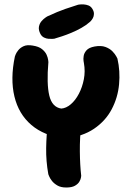

<svg xmlns="http://www.w3.org/2000/svg" viewBox="-20 -848 593 863"><path d="M271 -225.5Q178 -237.5 120.9 -286.4Q63.8 -335.2 44.8 -414.4Q25.8 -493.5 46.8 -593.8Q46.8 -593.8 50 -602.4Q53.2 -611 62.1 -622.2Q71 -633.5 86.5 -640.5Q102 -647.5 126.8 -643.2Q154.5 -639 169 -627.1Q183.5 -615.2 189.4 -602Q195.2 -588.8 196.4 -578.9Q197.5 -569 197.5 -569Q189 -470.8 201.6 -418.4Q214.2 -366 255.5 -360Q277.2 -361.5 298.1 -379.2Q319 -397 334.5 -426.5Q350 -456 356.9 -491.8Q363.8 -527.5 357.2 -564.2Q357.2 -564.2 355.6 -573.6Q354 -583 356.1 -596.5Q358.2 -610 369 -622.1Q379.8 -634.2 405.2 -639Q434.2 -644.2 454 -636.9Q473.8 -629.5 485.5 -617.2Q497.2 -605 502.5 -594.9Q507.8 -584.8 507.8 -584.8Q520.8 -528.5 515.2 -469.1Q509.8 -409.8 482.2 -357.2Q454.8 -304.8 402.6 -269.2Q350.5 -233.8 271 -225.5ZM277.8 -5.2Q253.2 -5.2 237.8 -14.4Q222.2 -23.5 213.4 -35Q204.5 -46.5 200.9 -55.6Q197.2 -64.8 197.2 -64.8Q186.5 -123.8 187.5 -183.1Q188.5 -242.5 195.5 -299.2L345.8 -296.5Q338.2 -228 338.9 -166.8Q339.5 -105.5 345 -58Q345 -58 343.9 -50Q342.8 -42 336.8 -31.6Q330.8 -21.2 316.9 -13.2Q303 -5.2 277.8 -5.2ZM224 -674Q224 -674 216.6 -673.4Q209.2 -672.8 198.9 -673.5Q188.5 -674.2 178.1 -679.2Q167.8 -684.2 161.8 -695.2Q152.2 -713.8 155.1 -728.4Q158 -743 166.9 -753.1Q175.8 -763.2 183.9 -768.6Q192 -774 192 -774Q241 -796.8 273.4 -807.8Q305.8 -818.8 331.2 -826.8Q331.2 -826.8 338.6 -827.8Q346 -828.8 356.5 -828.1Q367 -827.5 377.8 -823.4Q388.5 -819.2 395.2 -808.2Q402.8 -795.8 402.2 -785Q401.8 -774.2 397.4 -766.5Q393 -758.8 388.8 -754.2Q384.5 -749.8 384.5 -749.8Q367.2 -734.5 345.5 -722.4Q323.8 -710.2 301.4 -700.9Q279 -691.5 258.9 -684.9Q238.8 -678.2 224 -674Z"/></svg>

Font: Sour Gummy Black
Style: Regular
Weight: 900
Version: Version 1.000